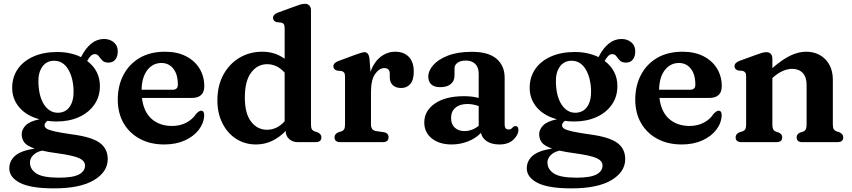

<svg xmlns="http://www.w3.org/2000/svg" viewBox="-20 -764 4580 1032"><path d="M365.5 -42Q470.5 -28.5 514.8 2.8Q559 34 559 91Q559 160 485 204.2Q411 248.5 270 248.5Q145 248.5 87.5 218.8Q30 189 30 141Q30 101 61 73.5Q92 46 166 34.5Q125 20.5 110.8 1.8Q96.5 -17 96.5 -43Q96.5 -67 117.2 -89.2Q138 -111.5 192 -123Q122.5 -141.5 84 -186.5Q45.5 -231.5 45.5 -291.5Q45.5 -349 75.2 -392.5Q105 -436 159.8 -460.2Q214.5 -484.5 288 -484.5Q325.5 -484.5 357.5 -477.2Q389.5 -470 415.5 -457Q465 -554.5 539 -554.5Q570 -554.5 591.5 -536.8Q613 -519 613 -488Q613 -460.5 600 -444Q587 -427.5 563 -427.5Q541 -427.5 530 -439Q519 -450.5 511.2 -461.8Q503.5 -473 489.5 -473Q477.5 -473 468 -463.5Q458.5 -454 448.5 -436.5Q517 -384.5 517 -301Q517 -244.5 487.2 -201.8Q457.5 -159 405 -135Q352.5 -111 285 -111Q259 -111 235 -114.5Q219.5 -103 219.5 -90.5Q219.5 -79.5 231.5 -72Q243.5 -64.5 275 -57.5Q306.5 -50.5 365.5 -42ZM270.5 -437.5Q229 -437 206.8 -404.5Q184.5 -372 186.5 -321Q188.5 -245 217.2 -201.5Q246 -158 291 -158Q333 -158.5 355 -190.8Q377 -223 375.5 -278Q373 -349.5 345.2 -393.5Q317.5 -437.5 270.5 -437.5ZM141 109.5Q141 145.5 175.2 168.2Q209.5 191 297.5 191Q371.5 191 404.2 173.8Q437 156.5 437 126Q437 100.5 405.2 86Q373.5 71.5 286.5 59.5Q239.5 53.5 206 45.5Q174.5 53 157.8 70.8Q141 88.5 141 109.5Z M1078 -300.5Q1078 -237.5 1009.5 -237.5H743Q752 -162.5 795.2 -124.8Q838.5 -87 904.5 -87Q948.5 -87 982 -105Q1015.5 -123 1034 -152Q1051 -169.5 1061 -169Q1078 -168.5 1077.5 -144Q1076 -102.5 1048.8 -66.8Q1021.5 -31 973.5 -9.2Q925.5 12.5 862.5 12.5Q788 12.5 731.8 -17.8Q675.5 -48 644.2 -102.2Q613 -156.5 613 -228.5Q613 -303 643.5 -361.2Q674 -419.5 730.8 -452.8Q787.5 -486 867 -486Q932 -486 979.2 -462Q1026.5 -438 1052.2 -396Q1078 -354 1078 -300.5ZM848 -425.5Q802 -425.5 772.2 -387.8Q742.5 -350 741 -281.5H907Q936 -281.5 936 -308.5Q936 -364.5 911.5 -395Q887 -425.5 848 -425.5Z M1148.5 -224.5Q1148.5 -304 1180.8 -362.8Q1213 -421.5 1267.5 -453.8Q1322 -486 1390 -486Q1458.5 -486 1510 -448V-612Q1510 -627.5 1505.5 -634Q1501 -640.5 1491.5 -642.5L1467 -645Q1447.5 -651 1447.5 -668Q1447.5 -686.5 1474.5 -696.5L1563.5 -729Q1582 -736 1594.5 -739.8Q1607 -743.5 1619 -743.5Q1634.5 -743.5 1643 -734Q1651.5 -724.5 1651.5 -709.5V-95.5Q1651.5 -77.5 1656.2 -69.5Q1661 -61.5 1670.5 -58L1686.5 -53Q1707.5 -43.5 1707.5 -26Q1707.5 0 1676 0H1580Q1552 0 1533.8 -17Q1515.5 -34 1515.5 -60Q1481.5 -25 1441.5 -6.2Q1401.5 12.5 1356 12.5Q1296 12.5 1249.2 -17.8Q1202.5 -48 1175.5 -101.5Q1148.5 -155 1148.5 -224.5ZM1296 -239.5Q1296 -153.5 1329.8 -110Q1363.5 -66.5 1415 -66.5Q1469 -66.5 1510 -112V-373.5Q1469.5 -419 1415.5 -419Q1364 -419 1330 -374Q1296 -329 1296 -239.5Z M1966 -448 1971.5 -377.5Q1990.5 -431.5 2026.2 -458.8Q2062 -486 2104.5 -486Q2151 -486 2177.5 -458.2Q2204 -430.5 2204 -379.5Q2204 -334.5 2185.5 -312.8Q2167 -291 2137 -291Q2107 -291 2091 -306.5Q2075 -322 2075 -349V-367.5Q2075 -398 2045.5 -398Q2018 -398 1996 -366Q1974 -334 1974 -269V-95.5Q1974 -63.5 2001.5 -59.5L2042.5 -53.5Q2068.5 -49.5 2068.5 -26Q2068.5 0 2037 0H1809.5Q1778 0 1778 -26Q1778 -43.5 1798.5 -53L1815.5 -58Q1825 -61.5 1829.8 -69.5Q1834.5 -77.5 1834.5 -95.5V-351.5Q1834.5 -367 1829.8 -373.5Q1825 -380 1816 -382L1791.5 -384.5Q1772 -390.5 1772 -407.5Q1772 -426 1799 -436L1886.5 -468.5Q1927 -483.5 1939 -483.5Q1962 -483.5 1966 -448Z M2260.5 -105.5Q2260.5 -168.5 2317.8 -207.8Q2375 -247 2474.5 -247Q2517.5 -247 2553 -237.5V-368Q2553 -401.5 2534.8 -420Q2516.5 -438.5 2484 -438.5Q2455 -438.5 2439 -426.5Q2423 -414.5 2423 -397V-358.5Q2423 -328.5 2402.8 -312Q2382.5 -295.5 2346 -295.5Q2314 -295.5 2298 -310.5Q2282 -325.5 2282 -351.5Q2282 -383.5 2308.8 -414.2Q2335.5 -445 2387.8 -465.2Q2440 -485.5 2516.5 -485.5Q2605.5 -485.5 2649 -448Q2692.5 -410.5 2692.5 -346.5V-93.5Q2692.5 -68 2714 -68Q2723 -68 2727.8 -71.8Q2732.5 -75.5 2736 -79.5Q2739 -82 2742 -84.2Q2745 -86.5 2749.5 -86.5Q2766.5 -86.5 2766.5 -66Q2766.5 -39 2739.5 -13.2Q2712.5 12.5 2664 12.5Q2624.5 12.5 2598 -4Q2571.5 -20.5 2565 -49.5Q2536 -19.5 2494.2 -3.5Q2452.5 12.5 2407.5 12.5Q2342 12.5 2301.2 -19.8Q2260.5 -52 2260.5 -105.5ZM2404.5 -130.5Q2404.5 -96 2424.5 -77.8Q2444.5 -59.5 2475 -59.5Q2518.5 -59.5 2553 -88V-194Q2539 -199 2524 -202Q2509 -205 2492 -205Q2451.5 -205 2428 -185Q2404.5 -165 2404.5 -130.5Z M3147 -42Q3252 -28.5 3296.2 2.8Q3340.5 34 3340.5 91Q3340.5 160 3266.5 204.2Q3192.5 248.5 3051.5 248.5Q2926.5 248.5 2869 218.8Q2811.5 189 2811.5 141Q2811.5 101 2842.5 73.5Q2873.5 46 2947.5 34.5Q2906.5 20.5 2892.2 1.8Q2878 -17 2878 -43Q2878 -67 2898.8 -89.2Q2919.5 -111.5 2973.5 -123Q2904 -141.5 2865.5 -186.5Q2827 -231.5 2827 -291.5Q2827 -349 2856.8 -392.5Q2886.5 -436 2941.2 -460.2Q2996 -484.5 3069.5 -484.5Q3107 -484.5 3139 -477.2Q3171 -470 3197 -457Q3246.5 -554.5 3320.5 -554.5Q3351.5 -554.5 3373 -536.8Q3394.5 -519 3394.5 -488Q3394.5 -460.5 3381.5 -444Q3368.5 -427.5 3344.5 -427.5Q3322.5 -427.5 3311.5 -439Q3300.5 -450.5 3292.8 -461.8Q3285 -473 3271 -473Q3259 -473 3249.5 -463.5Q3240 -454 3230 -436.5Q3298.5 -384.5 3298.5 -301Q3298.5 -244.5 3268.8 -201.8Q3239 -159 3186.5 -135Q3134 -111 3066.5 -111Q3040.5 -111 3016.5 -114.5Q3001 -103 3001 -90.5Q3001 -79.5 3013 -72Q3025 -64.5 3056.5 -57.5Q3088 -50.5 3147 -42ZM3052 -437.5Q3010.5 -437 2988.2 -404.5Q2966 -372 2968 -321Q2970 -245 2998.8 -201.5Q3027.5 -158 3072.5 -158Q3114.5 -158.5 3136.5 -190.8Q3158.5 -223 3157 -278Q3154.5 -349.5 3126.8 -393.5Q3099 -437.5 3052 -437.5ZM2922.5 109.5Q2922.5 145.5 2956.8 168.2Q2991 191 3079 191Q3153 191 3185.8 173.8Q3218.5 156.5 3218.5 126Q3218.5 100.5 3186.8 86Q3155 71.5 3068 59.5Q3021 53.5 2987.5 45.5Q2956 53 2939.2 70.8Q2922.5 88.5 2922.5 109.5Z M3859.5 -300.5Q3859.5 -237.5 3791 -237.5H3524.5Q3533.5 -162.5 3576.8 -124.8Q3620 -87 3686 -87Q3730 -87 3763.5 -105Q3797 -123 3815.5 -152Q3832.5 -169.5 3842.5 -169Q3859.5 -168.5 3859 -144Q3857.5 -102.5 3830.2 -66.8Q3803 -31 3755 -9.2Q3707 12.5 3644 12.5Q3569.5 12.5 3513.2 -17.8Q3457 -48 3425.8 -102.2Q3394.5 -156.5 3394.5 -228.5Q3394.5 -303 3425 -361.2Q3455.5 -419.5 3512.2 -452.8Q3569 -486 3648.5 -486Q3713.5 -486 3760.8 -462Q3808 -438 3833.8 -396Q3859.5 -354 3859.5 -300.5ZM3629.5 -425.5Q3583.5 -425.5 3553.8 -387.8Q3524 -350 3522.5 -281.5H3688.5Q3717.5 -281.5 3717.5 -308.5Q3717.5 -364.5 3693 -395Q3668.5 -425.5 3629.5 -425.5Z M4131.5 -449.5V-398Q4186 -445.5 4229.5 -465.8Q4273 -486 4312 -486Q4376.5 -486 4416.5 -444.8Q4456.5 -403.5 4456.5 -335V-96Q4456.5 -77.5 4461.5 -69.5Q4466.5 -61.5 4476 -58L4492 -53Q4512.5 -43 4512.5 -26Q4512.5 0 4481 0H4292Q4262 0 4262 -26.5Q4262 -42.5 4279.5 -51L4296.5 -56.5Q4306 -60 4310.8 -68.5Q4315.5 -77 4315.5 -96V-307.5Q4315.5 -350 4294.5 -372Q4273.5 -394 4237.5 -394Q4215 -394 4189 -383.2Q4163 -372.5 4136 -348.5L4131.5 -345V-95.5Q4131.5 -76.5 4136.2 -68.2Q4141 -60 4150.5 -56.5L4166.5 -51Q4184.5 -42.5 4184.5 -26.5Q4184.5 0 4154 0H3965.5Q3934 0 3934 -26Q3934 -43.5 3954.5 -53L3971.5 -58Q3981 -61.5 3985.8 -69.5Q3990.5 -77.5 3990.5 -95.5V-352Q3990.5 -367.5 3985.8 -374Q3981 -380.5 3972 -383L3947.5 -385Q3928 -391 3928 -408Q3928 -426.5 3955 -437L4043.5 -469Q4062.5 -476 4075 -479.8Q4087.5 -483.5 4099.5 -483.5Q4115 -483.5 4123.2 -474.2Q4131.5 -465 4131.5 -449.5Z"/></svg>

Font: Fraunces 9pt S050 SemiBold
Style: Regular
Weight: 600
Version: Version 1.000; ttfautohint (v1.8.3)